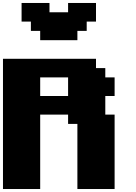

<svg xmlns="http://www.w3.org/2000/svg" viewBox="-20 -1270 915 1290"><path d="M500 0H750V-500H687.5V-625H750V-750H687.5V-812.5H625V-875H0V0H250V-500H437.5V-437.5H500ZM437.5 -625H250V-750H437.5ZM250 -1000H500V-1062.5H562.5V-1125H625V-1250H437.5V-1187.5H312.5V-1250H125V-1125H187.5V-1062.5H250Z"/></svg>

Font: Faithful 32x
Style: Bold
Weight: 400
Foundry: Faithful Resource Pack
Version: Version 1.0; January 27, 2023